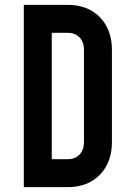

<svg xmlns="http://www.w3.org/2000/svg" viewBox="-20 -770 544 790"><path d="M78 0V-750H258Q341.5 -750 391 -699.2Q440.5 -648.5 440.5 -565V-185Q440.5 -102 391 -51Q341.5 0 258 0ZM193 -115H258Q289.5 -115 307.5 -134.2Q325.5 -153.5 325.5 -185V-565Q325.5 -596.5 307.5 -615.8Q289.5 -635 258 -635H193Z"/></svg>

Font: Mohave SemiBold
Style: Regular
Weight: 600
Designer: Gumpita Rahayu
Foundry: Tokotype
Version: Version 2.003